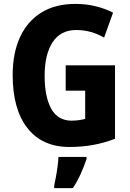

<svg xmlns="http://www.w3.org/2000/svg" viewBox="-20 -744 667 985"><path d="M317 -409H570V-32Q516 -11 458 -0.5Q400 10 336 10Q197 10 121 -86.5Q45 -183 45 -359Q45 -471 82.5 -553Q120 -635 192 -679.5Q264 -724 367 -724Q423 -724 472.5 -711.5Q522 -699 560 -679L514 -551Q482 -570 446 -580Q410 -590 371 -590Q291 -590 250 -527.5Q209 -465 209 -355Q209 -247 243 -186Q277 -125 347 -125Q366 -125 384 -127.5Q402 -130 417 -134V-279H317ZM424 72Q411 110 394 148Q377 186 354 221H258V208Q262 190 267 163Q272 136 275.5 108.5Q279 81 280 61H424Z"/></svg>

Font: Noto Sans Devanagari Condensed ExtraBold
Style: Regular
Weight: 800
Width: 3
Designer: Jelle Bosma - Monotype Design Team
Foundry: Monotype Imaging Inc.
Version: Version 2.004; ttfautohint (v1.8.4.7-5d5b)